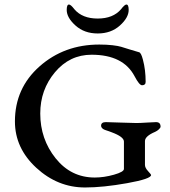

<svg xmlns="http://www.w3.org/2000/svg" viewBox="-20 -805 750 849"><path d="M309 -764Q344 -723 412 -723Q480 -723 515 -764Q531 -785 539 -785Q549 -785 549 -761Q549 -727 510 -692Q471 -657 412 -657Q353 -657 314 -692Q275 -727 275 -761Q275 -785 285 -785Q293 -785 309 -764ZM419 -608Q452 -608 477.5 -605Q503 -602 516 -598Q529 -594 553 -586.5Q577 -579 595 -574Q604 -572 612 -541Q624 -496 624 -443Q624 -428 608 -428Q596 -428 575 -468Q525 -563 385 -563Q288 -563 223 -485.5Q158 -408 158 -303Q158 -190 226 -105Q294 -20 399 -20Q440 -20 484 -32.5Q528 -45 528 -58V-179Q528 -200 474 -220Q469 -222 462 -224.5Q455 -227 451.5 -228Q448 -229 443 -231Q438 -233 436 -234.5Q434 -236 431.5 -238.5Q429 -241 428 -243.5Q427 -246 427 -249Q427 -265 448 -265Q460 -265 512.5 -263Q565 -261 583 -261Q600 -261 629 -263Q658 -265 670 -265Q690 -265 690 -245Q690 -240 682.5 -233Q675 -226 666 -222Q621 -203 621 -181V-76Q621 -63 634.5 -48.5Q648 -34 648 -31Q648 -14 542 5Q436 24 356 24Q235 24 140.5 -63Q46 -150 46 -268Q46 -415 155 -511.5Q264 -608 419 -608Z"/></svg>

Font: EB Garamond 08
Style: Regular
Weight: 400
Version: Version 0.016 ; ttfautohint (v1.5)